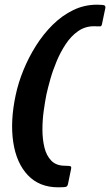

<svg xmlns="http://www.w3.org/2000/svg" viewBox="-20 -720 470 819"><path d="M270 65Q268 74 262.5 76.5Q257 79 228 79Q148 79 99 27.5Q50 -24 36.5 -113.5Q23 -203 47 -315Q58 -367 80 -421Q102 -475 133.5 -525Q165 -575 205 -614.5Q245 -654 292.5 -677Q340 -700 394 -700Q423 -700 427 -696Q431 -692 429 -684L415 -617Q413 -607 406.5 -607.5Q400 -608 380 -608Q343 -608 313 -587Q283 -566 260.5 -532Q238 -498 221.5 -458.5Q205 -419 194.5 -381.5Q184 -344 178 -317Q172 -287 166.5 -247.5Q161 -208 161 -167Q161 -126 169.5 -91Q178 -56 199 -34.5Q220 -13 257 -13Q280 -13 282.5 -9.5Q285 -6 283 2Z"/></svg>

Font: Glory ExtraBold
Style: Italic
Weight: 800
Italic angle: -12°
Version: Version 1.011